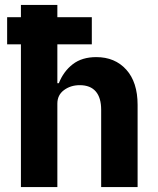

<svg xmlns="http://www.w3.org/2000/svg" viewBox="-20 -760 640 780"><path d="M65 0V-580H9V-690H65V-740H213V-690H353V-580H213V-422H219Q238 -470 275.5 -499Q313 -528 371 -528Q447 -528 493 -477Q539 -426 539 -334V0H391V-314Q391 -363 369 -388.5Q347 -414 304 -414Q267 -414 240 -394Q213 -374 213 -339V0Z"/></svg>

Font: iA Writer Quattro V
Style: Regular
Weight: 400
Designer: Mike Abbink, Paul van der Laan, Pieter van Rosmalen, Oliver Reichenstein
Foundry: Information Architects Inc.
Version: Version 2.000